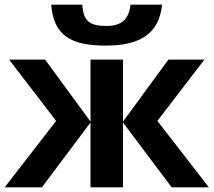

<svg xmlns="http://www.w3.org/2000/svg" viewBox="-20 -801 913 821"><path d="M367 -281 173 -546H19L220 -284L0 0H159L367 -277V0H506V-277L714 0H873L653 -284L854 -546H700L506 -281V-546H367ZM435 -690C361 -690 336 -713 332 -781H199C209 -648 285 -606 432 -606C575 -606 660 -654 673 -781H538C531 -720 502 -690 435 -690Z"/></svg>

Font: Passageway
Style: Regular
Weight: 700
Foundry: Ascender Corporation
Version: Version 1.11